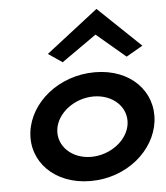

<svg xmlns="http://www.w3.org/2000/svg" viewBox="-55 -840 782 903"><g transform="rotate(-5 335.5 -389.0)"><path d="M188 -600 254 -555 419 -671 556 -555 634 -600 434 -791ZM201 -241C210 -318 293 -382 384 -382C476 -382 542 -318 533 -241C524 -164 441 -100 349 -100C258 -100 192 -164 201 -241ZM74 -241C57 -103 166 13 337 13C507 13 643 -103 660 -241C677 -379 570 -495 400 -495C229 -495 91 -379 74 -241Z"/></g></svg>

Font: Bluebird
Style: ExtObl
Weight: 400
Designer: Jasper
Foundry: Cannot Into Space Fonts
Version: Version 0.98